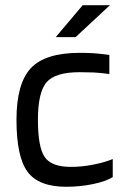

<svg xmlns="http://www.w3.org/2000/svg" viewBox="-20 -706 479 734"><path d="M411 -98V-29Q386 -13 336.5 -2.5Q287 8 233 8Q128 8 85.5 -49Q43 -106 43 -248Q43 -387 98 -445.5Q153 -504 285 -504Q314 -504 337.5 -502.5Q361 -501 398 -496V-423Q361 -428 337.5 -429Q314 -430 285 -430Q191 -430 158 -391.5Q125 -353 125 -248Q125 -143 151 -105.5Q177 -68 251 -68Q292 -68 336 -76.5Q380 -85 411 -98ZM296 -686H400L269 -564H193Z"/></svg>

Font: Blinker
Style: Regular
Weight: 400
Designer: Juergen Huber
Foundry: supertype
Version: Version 1.017;hotconv 1.0.117;makeotfexe 2.5.65602